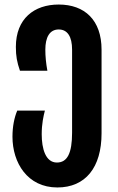

<svg xmlns="http://www.w3.org/2000/svg" viewBox="-20 -577 522 847"><path d="M233 250C357 250 428 162 428 11V-358C428 -488 354 -557 239 -557C131 -557 50 -495 50 -370C50 -329 55 -303 68 -265H189C183 -298 180 -328 180 -358C180 -411 198 -447 239 -447C278 -447 298 -415 298 -358V8C298 99 277 140 231 140C181 140 164 79 164 15C164 -31 172 -66 178 -89H56C43 -58 35 -19 35 26C35 141 101 250 233 250Z"/></svg>

Font: Noto Sans Georgian ExtraCondensed Bold
Style: Regular
Weight: 700
Width: 2
Designer: Monotype Design Team, Akaki Razmadze
Foundry: Google LLC
Version: Version 2.005